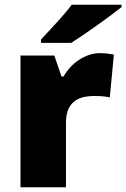

<svg xmlns="http://www.w3.org/2000/svg" viewBox="-20 -786 530 806"><path d="M490 -756V-766H281C248 -721 186 -657 152 -620V-606H279C333 -640 443 -718 490 -756ZM400 -563C337 -563 277 -519 247 -465H238L208 -553H66V0H257V-272C257 -372 328 -383 376 -383C411 -383 428 -380 441 -377L458 -557C447 -559 421 -563 400 -563Z"/></svg>

Font: Noto Sans Arabic UI Bk
Style: Regular
Weight: 900
Designer: Monotype Design Team, Nadine Chahine and Nizar Qandah
Foundry: Monotype Imaging Inc.
Version: Version 2.010